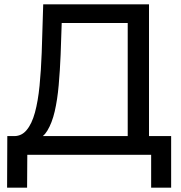

<svg xmlns="http://www.w3.org/2000/svg" viewBox="-20 -720 844 893"><path d="M13 153 14 -87H48Q81 -88 103 -114Q128 -143 142.5 -196.5Q157 -250 164 -321.5Q171 -393 174 -475L181 -700H673V-87H776V153H683V0H107L106 153ZM574 -87V-613H267L262 -466Q259 -392 253 -324Q247 -256 234.5 -202Q222 -148 200 -112Q191 -97 179 -87Z"/></svg>

Font: Montserrat Z Med
Style: Regular
Weight: 500
Designer: Julieta Ulanovsky
Foundry: Julieta Ulanovsky
Version: Version 8.000